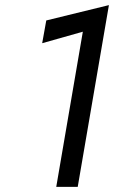

<svg xmlns="http://www.w3.org/2000/svg" viewBox="-20 -731 477 751"><path d="M145 -562 161 -651 406 -711 284 0H200L304 -607Z"/></svg>

Font: Von Book
Style: Italic
Weight: 400
Version: Version 4.000; ttfautohint (v1.8.4.7-5d5b)